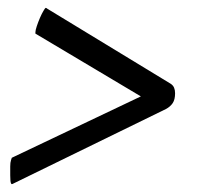

<svg xmlns="http://www.w3.org/2000/svg" viewBox="-20 -452 508 488"><path d="M425 -215Q425 -223 422.5 -229Q420 -235 414 -239L100 -430Q98 -432 96 -432Q95 -432 90.5 -424.5Q86 -417 81.5 -406.5Q77 -396 73.5 -385.5Q70 -375 70 -370Q70 -368 70 -367Q70 -366 71 -366L338 -207L10 -51Q10 -51 8 -45Q6 -39 6 -29Q6 -15 6 -6.5Q6 2 6.5 7Q7 12 8 14Q9 16 10 16Q11 16 12 15.5Q13 15 15 14L402 -175Q413 -181 419 -190Q425 -199 425 -215Z"/></svg>

Font: Vermiglione
Style: Italic
Weight: 400
Italic angle: -11°
Version: Version 1.105